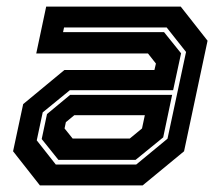

<svg xmlns="http://www.w3.org/2000/svg" viewBox="-20 -560 666 580"><path d="M100.5 0 19.5 -103 50 -245.5 174.5 -348.5H446.5L451 -368L427 -398.5H89.5L119.5 -540H526L607 -437L536 -103L411 0ZM156.5 -77 106 -140 122 -215.5 192 -273.5H500L473 -145L389.5 -77ZM148.5 -63H391.5L486 -141L542 -403L483.5 -477H173.5L170.5 -463H475.5L527 -399L503 -287.5H191L109 -220.5L91 -136ZM199.5 -141.5H372L409 -172L417.5 -212H204.5L179 -191L175 -172Z"/></svg>

Font: Tourney Thin
Style: Italic
Weight: 100
Italic angle: -12°
Designer: Tyler Finck
Foundry: Etcetera Type Co
Version: Version 1.015